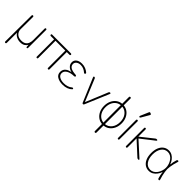

<svg xmlns="http://www.w3.org/2000/svg" viewBox="189 -1936 3348 3348"><g transform="rotate(45 1863.5 -262.0)"><path d="M90 202Q72 202 72 182L76 -458Q76 -478 94 -478Q112 -478 112 -458L110 -154Q110 -100 148 -61.5Q186 -23 258 -23Q313 -23 343.5 -44.5Q374 -66 386.5 -100.5Q399 -135 399 -174V-458Q399 -478 417 -478Q434 -478 434 -458L433 -20Q433 0 418 0Q404 0 402 -19L400 -60Q383 -29 350.5 -8.5Q318 12 266 12Q214 12 173 -9Q132 -30 109 -68L108 182Q108 202 90 202Z M666 0Q648 0 648 -20V-443H569Q549 -443 549 -461Q547 -478 569 -478H1025Q1046 -478 1046 -461Q1046 -443 1026 -443H961V-20Q961 0 943 0Q925 0 925 -20V-443H683V-20Q683 0 666 0Z M1308 12Q1229 12 1176 -20Q1123 -52 1123 -118Q1123 -175 1164 -210.5Q1205 -246 1271 -252Q1219 -262 1183.5 -296Q1148 -330 1148 -381Q1148 -429 1187 -459Q1226 -489 1294 -489Q1342 -489 1384 -471.5Q1426 -454 1454 -428Q1468 -415 1454 -401Q1442 -389 1427 -402Q1405 -423 1370.5 -439.5Q1336 -456 1294 -456Q1245 -456 1214.5 -432.5Q1184 -409 1184 -374Q1184 -328 1223.5 -302.5Q1263 -277 1351 -272Q1371 -270 1371 -254Q1371 -238 1350 -236Q1265 -236 1211 -204Q1157 -172 1157 -119Q1157 -73 1198.5 -47Q1240 -21 1307 -21Q1403 -21 1461 -71Q1476 -83 1487 -74Q1499 -64 1489 -53Q1460 -23 1414.5 -5.5Q1369 12 1308 12Z M1802 0Q1787 0 1782 -15L1596 -455Q1592 -466 1595 -472Q1598 -478 1606 -478H1608Q1626 -478 1631 -463L1802 -49L1973 -463Q1978 -478 1996 -478Q2018 -478 2008 -455L1822 -15Q1817 0 1802 0Z M2301 202Q2282 202 2282 182V10Q2224 5 2179.5 -28Q2135 -61 2109.5 -115.5Q2084 -170 2084 -240Q2084 -309 2109.5 -363.5Q2135 -418 2179.5 -451Q2224 -484 2282 -489V-653Q2282 -673 2301 -673Q2320 -673 2320 -653V-489Q2378 -484 2422.5 -451Q2467 -418 2492.5 -363.5Q2518 -309 2518 -240Q2518 -170 2492.5 -115.5Q2467 -61 2422.5 -28Q2378 5 2320 10V182Q2320 202 2301 202ZM2282 -25V-454Q2234 -449 2197 -421Q2160 -393 2139 -346.5Q2118 -300 2118 -240Q2118 -179 2139 -132.5Q2160 -86 2197 -58Q2234 -30 2282 -25ZM2320 -454V-25Q2392 -32 2437.5 -90.5Q2483 -149 2483 -240Q2483 -330 2437.5 -388.5Q2392 -447 2320 -454Z M2670 0Q2652 0 2652 -20V-458Q2652 -478 2670 -478Q2688 -478 2688 -458L2687 -20Q2687 0 2670 0ZM2680 -547Q2671 -531 2657 -537Q2644 -543 2651 -561L2717 -714Q2724 -732 2743 -724L2756 -719Q2775 -710 2764 -692Z M2869 0Q2851 0 2851 -20V-458Q2851 -478 2869 -478Q2886 -478 2886 -458V-283L3120 -469Q3132 -478 3145 -478Q3164 -478 3166 -469.5Q3168 -461 3157 -453L2911 -261L3171 -25Q3182 -15 3182 -7.5Q3182 0 3173 0H3161Q3146 0 3136 -10L2886 -239V-20Q2886 0 2869 0Z M3435 12Q3380 12 3337.5 -17.5Q3295 -47 3270.5 -103.5Q3246 -160 3246 -239Q3246 -319 3270.5 -375Q3295 -431 3337.5 -460.5Q3380 -490 3435 -490Q3480 -490 3517 -468.5Q3554 -447 3581 -411Q3608 -375 3622 -331Q3625 -363 3632 -397Q3639 -431 3649 -462Q3653 -478 3671 -478Q3681 -478 3685 -472Q3689 -466 3685 -455Q3673 -419 3663.5 -379.5Q3654 -340 3648.5 -303Q3643 -266 3643 -239Q3643 -212 3648.5 -175.5Q3654 -139 3663.5 -99Q3673 -59 3685 -23Q3689 -13 3685.5 -6.5Q3682 0 3674 0H3671Q3653 0 3649 -16Q3639 -48 3632 -82Q3625 -116 3622 -147Q3608 -104 3581 -67.5Q3554 -31 3517 -9.5Q3480 12 3435 12ZM3440 -20Q3478 -20 3509.5 -39Q3541 -58 3563.5 -90Q3586 -122 3598.5 -161Q3611 -200 3611 -239Q3611 -278 3598.5 -317Q3586 -356 3563.5 -388Q3541 -420 3509.5 -439Q3478 -458 3440 -458Q3367 -458 3324 -397.5Q3281 -337 3281 -239Q3281 -141 3324 -80.5Q3367 -20 3440 -20Z"/></g></svg>

Font: Zen Maru Gothic Light
Style: Regular
Weight: 300
Designer: Yoshimichi Ohira
Foundry: Positype
Version: Version 1.001